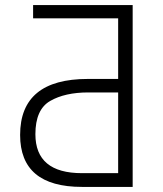

<svg xmlns="http://www.w3.org/2000/svg" viewBox="-20 -734 640 754"><path d="M501 0V-714H110V-662H444V-424H325Q59 -424 59 -204Q59 0 302 0ZM444 -54H302Q119 -54 119 -207Q119 -304 177 -337.5Q235 -371 327 -371H444Z"/></svg>

Font: Noto Sans Mono UI Light
Style: Regular
Weight: 300
Designer: Monotype Design team
Foundry: Monotype Imaging Inc.
Version: 1.000